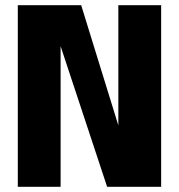

<svg xmlns="http://www.w3.org/2000/svg" viewBox="-20 -720 690 740"><path d="M48.6 0V-700H292.9L467.3 -135.8H436.1V-700H601.1V0H392.9L206.9 -562.2H213.6V0Z"/></svg>

Font: Trispace Thin
Style: Regular
Weight: 100
Designer: Tyler Finck
Foundry: Etcetera Type Company
Version: Version 1.210